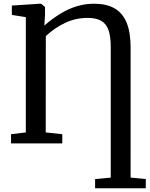

<svg xmlns="http://www.w3.org/2000/svg" viewBox="-20 -773 806 1035"><path d="M492.6 242V192.4L577 184.4V-520.3Q577 -578.2 564.3 -612.4Q551.7 -646.6 524.2 -661.5Q496.8 -676.5 453 -676.5Q388.3 -676.5 332 -650.1Q275.7 -623.8 227 -578.5L226.5 -59.1L315.8 -49.6V0H39.5V-49.6L119.2 -59.1L119.3 -680.6L43.9 -692.4V-743L194.9 -753H201.5L222.7 -735.6V-693.3L219.1 -635.3Q263.4 -673.8 306.9 -700Q350.4 -726.2 395.1 -739.6Q439.7 -753 487.2 -753Q553 -753 596.7 -728.4Q640.3 -703.7 662.2 -651.7Q684.1 -599.7 684.1 -517.3L684 184.4L766 192.2L765.9 242Z"/></svg>

Font: Merriweather Light
Style: Regular
Weight: 300
Version: Version 2.100